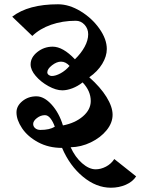

<svg xmlns="http://www.w3.org/2000/svg" viewBox="-20 -826 696 897"><path d="M251 -806Q303 -806 356.5 -773.5Q410 -741 444.5 -692Q479 -643 479 -597Q479 -563 457.5 -527.5Q436 -492 397 -465Q449 -419 477.5 -373Q506 -327 506 -290Q506 -252 478 -217.5Q450 -183 404.5 -161Q359 -139 310 -138Q331 -92 363.5 -63.5Q396 -35 427 -35Q451 -35 475 -47.5Q499 -60 514 -83L616 -2Q600 23 568 37Q536 51 498 51Q430 51 368 0Q306 -51 270 -135Q207 -135 158 -161.5Q109 -188 83 -227Q57 -266 57 -301Q57 -331 84.5 -353.5Q112 -376 150 -376Q186 -376 221 -337.5Q256 -299 274 -240Q331 -251 367.5 -282.5Q404 -314 404 -354Q404 -401 366 -441Q343 -423 318 -413.5Q293 -404 271 -404Q242 -404 206.5 -423.5Q171 -443 147 -471Q123 -499 123 -525Q123 -558 154.5 -583Q186 -608 226 -608Q274 -608 330 -549Q359 -577 375.5 -607.5Q392 -638 392 -666Q392 -692 375 -710.5Q358 -729 334 -729Q272 -729 219 -710.5Q166 -692 131 -658L37 -748Q112 -806 251 -806ZM305 -518Q287 -538 265 -538Q245 -538 223 -521Q201 -504 201 -488Q201 -481 207.5 -476Q214 -471 222 -471Q240 -471 263 -483.5Q286 -496 305 -518ZM236 -234Q228 -257 216 -272.5Q204 -288 190 -288Q170 -288 152.5 -274.5Q135 -261 135 -247Q135 -235 144.5 -227Q154 -219 169 -219Q212 -219 236 -234Z"/></svg>

Font: Amita
Style: Bold
Weight: 700
Designer: Eduardo Rodriguez Tunni, Modular Infotech, Brian J. Bonislawsky
Foundry: Eduardo Rodriguez Tunni, Modular Infotech, Brian J. Bonislawsky
Version: Version 1.003